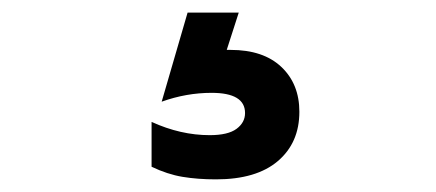

<svg xmlns="http://www.w3.org/2000/svg" viewBox="-20 -21 690 304"><path d="M454 156Q454 205 420 234Q386 263 322 263Q293 263 269 259Q245 255 220 243V172Q266 193 312 193Q341 193 354.5 183Q368 173 368 158Q368 126 315 126Q275 126 236 140L277 -1H358L339 58H345Q397 58 425.5 85Q454 112 454 156Z"/></svg>

Font: Biryani SemiBold
Style: Regular
Weight: 600
Designer: Dan Reynolds and Mathieu Réguer
Foundry: Dan Reynolds and Mathieu Réguer
Version: Version 1.004; ttfautohint (v1.1) -l 5 -r 5 -G 72 -x 0 -D la